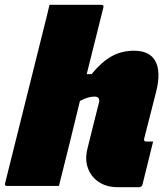

<svg xmlns="http://www.w3.org/2000/svg" viewBox="-63 -770 683 795"><path d="M492 -560Q557 -560 580.5 -516.5Q604 -473 584 -392Q572 -343 559 -294Q546 -245 534 -196Q532 -190 535 -187Q537 -184 542 -184H571Q560 -140 549 -95Q538 -50 527 -6Q524 5 513 5H424Q378 5 346 -16.5Q314 -38 301 -74Q288 -110 299 -154Q310 -197 321.5 -245Q333 -293 346 -342Q354 -370 328 -370Q315 -370 301 -366Q287 -362 268 -352Q247 -264 225 -176Q203 -88 181 0H-34Q-45 0 -42 -11Q-2 -171 38 -331.5Q78 -492 118 -652Q125 -679 131 -704Q137 -729 142 -750H357Q368 -750 365 -739Q348 -670 330.5 -601Q313 -532 296 -463H316Q357 -513 398.5 -536.5Q440 -560 492 -560Z"/></svg>

Font: Recursive Sn Lnr St XBk
Style: Italic
Weight: 1000
Italic angle: -15°
Version: Version 1.079;hotconv 1.0.112;makeotfexe 2.5.65598; ttfautoh